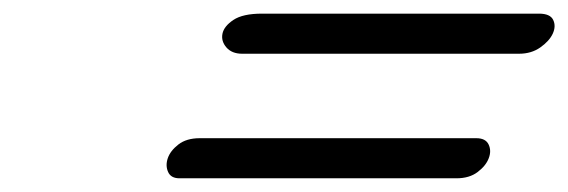

<svg xmlns="http://www.w3.org/2000/svg" viewBox="-20 -504 837 283"><path d="M652.8 -241.2H244.6Q231.9 -241.2 227.8 -250.5Q223.6 -259.8 227.3 -270.8Q231 -281.7 242.9 -291Q254.9 -300.3 274.4 -300.3H682.1Q695.8 -300.3 700.2 -291Q704.6 -281.7 700.4 -270.8Q696.3 -259.8 684.1 -250.5Q671.9 -241.2 652.8 -241.2ZM745.1 -424.8H336.9Q321.8 -424.8 313.7 -434.1Q305.7 -443.4 307.9 -454.3Q310.1 -465.3 324 -474.6Q337.9 -483.9 366.2 -483.9H774.4Q791 -483.9 795.4 -474.6Q799.8 -465.3 794.7 -454.3Q789.6 -443.4 776.4 -434.1Q763.2 -424.8 745.1 -424.8Z"/></svg>

Font: Damion
Style: Regular
Weight: 400
Foundry: vernon adams
Version: Version 1.000